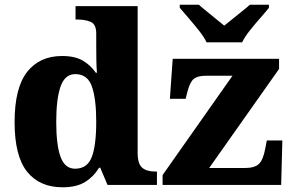

<svg xmlns="http://www.w3.org/2000/svg" viewBox="-20 -786 1240 816"><path d="M246 10Q148 10 95 -56.5Q42 -123 42 -267Q42 -412 95 -480Q148 -548 244 -548Q299 -548 332.5 -528Q366 -508 387 -477H392Q390 -500 389.5 -531Q389 -562 389 -591V-643Q389 -683 365.5 -693Q342 -703 309 -703H301V-760H565V-137Q565 -90 584 -73.5Q603 -57 639 -57H647V0H437L406 -73H401Q378 -35 341.5 -12.5Q305 10 246 10ZM299 -69Q351 -69 370 -118.5Q389 -168 389 -269Q389 -366 370.5 -418.5Q352 -471 300 -471Q256 -471 237.5 -418.5Q219 -366 219 -268Q219 -169 237.5 -119Q256 -69 299 -69ZM671 0V-42L968 -464H854Q821 -464 804.5 -451.5Q788 -439 777 -398L769 -366H702L714 -536H1166V-493L869 -72H1021Q1061 -72 1079.5 -88.5Q1098 -105 1107 -153L1114 -189H1180L1175 0ZM858 -606Q847 -629 826 -655.5Q805 -682 782.5 -708Q760 -734 744 -753V-766H825Q837 -755 857 -739Q877 -723 897.5 -706Q918 -689 933 -677Q948 -689 969 -706Q990 -723 1010 -739Q1030 -755 1042 -766H1123V-753Q1108 -734 1085 -708Q1062 -682 1041 -655.5Q1020 -629 1009 -606Z"/></svg>

Font: Noto Serif ExtraBold
Style: Regular
Weight: 800
Designer: Monotype Design Team
Foundry: Monotype Imaging Inc.
Version: Version 2.014